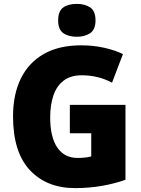

<svg xmlns="http://www.w3.org/2000/svg" viewBox="-20 -957 726 987"><path d="M339 -418H625V-33Q570 -13 503.5 -1.5Q437 10 366 10Q220 10 133.5 -82.5Q47 -175 47 -359Q47 -472 87.5 -554Q128 -636 206 -680Q284 -724 397 -724Q460 -724 515.5 -711.5Q571 -699 612 -679L556 -532Q485 -570 400 -570Q343 -570 307 -542.5Q271 -515 254.5 -466Q238 -417 238 -354Q238 -252 274.5 -198.5Q311 -145 380 -145Q396 -145 416 -147Q436 -149 449 -153V-272H339ZM375 -937Q417 -937 444 -918.5Q471 -900 471 -852Q471 -805 443.5 -786.5Q416 -768 375 -768Q332 -768 305.5 -786.5Q279 -805 279 -852Q279 -900 305 -918.5Q331 -937 375 -937Z"/></svg>

Font: Noto Sans Khmer UI SemiCondensed Black
Style: Regular
Weight: 900
Width: 4
Designer: Danh Hong and the Monotype Design Team
Foundry: Monotype Imaging Inc.
Version: Version 2.002; ttfautohint (v1.8.4.7-5d5b)